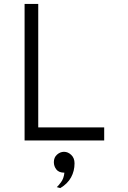

<svg xmlns="http://www.w3.org/2000/svg" viewBox="-20 -720 656 984"><path d="M106 0V-700H176V-67H514V0ZM289 244 271 239Q278 233.5 292.5 214.2Q307 195 310 165Q281.5 165 268.8 148.5Q256 132 256 111Q256 87 272.2 72.5Q288.5 58 308 58Q328.5 58 345.2 74Q362 90 362 117Q362 156.5 344.2 189Q326.5 221.5 289 244Z"/></svg>

Font: Overpass Mono Light
Style: Regular
Weight: 300
Monospace: yes
Designer: Delve Withrington, Dave Bailey
Foundry: Delve Fonts LLC
Version: Version 4.000